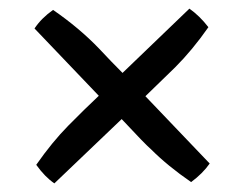

<svg xmlns="http://www.w3.org/2000/svg" viewBox="-20 -477 566 445"><path d="M60 -411Q76 -435 103 -454Q164 -412 210 -364Q237 -335 264 -308L419 -457Q443 -440 463 -414Q426 -361 386 -321L317 -254L466 -98Q450 -75 423 -55Q369 -92 330 -131Q316 -143 262 -201L106 -52Q84 -67 64 -95Q101 -148 138.5 -186Q176 -224 209 -255Z"/></svg>

Font: Inika
Style: Regular
Weight: 400
Designer: Constanza Artigas Preller
Foundry: Constanza Artigas Preller
Version: Version 1.001